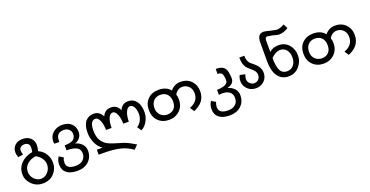

<svg xmlns="http://www.w3.org/2000/svg" viewBox="-32 -1496 4888 2535"><g transform="rotate(-20 2412.0 -228.5)"><path d="M339.8 -207Q402.3 -179.7 437.5 -123Q472.7 -66.4 472.7 3.9Q472.7 85.9 414.1 150.4Q355.5 214.8 253.9 214.8Q164.1 214.8 101.6 152.3Q39.1 89.8 39.1 7.8Q39.1 -82 101.6 -144.5Q164.1 -207 261.7 -222.7Q269.5 -257.8 269.5 -289.1Q269.5 -320.3 250 -337.9Q230.5 -355.5 199.2 -355.5Q168 -355.5 146.5 -339.8Q125 -324.2 125 -293Q125 -273.4 136.7 -234.4L66.4 -222.7Q50.8 -261.7 50.8 -293Q50.8 -355.5 91.8 -392.6Q132.8 -429.7 199.2 -429.7Q269.5 -429.7 310.5 -390.6Q351.6 -351.6 351.6 -289.1Q351.6 -261.7 339.8 -207ZM390.6 -3.9Q390.6 -50.8 361.3 -91.8Q332 -132.8 285.2 -156.2Q207 -144.5 162.1 -101.6Q117.2 -58.6 117.2 0Q117.2 62.5 158.2 105.5Q199.2 148.4 253.9 148.4Q308.6 148.4 349.6 103.5Q390.6 58.6 390.6 -3.9Z M832 -136.7Q890.6 -121.1 925.8 -82Q960.9 -43 960.9 11.7Q960.9 101.6 900.4 158.2Q839.8 214.8 742.2 214.8Q644.5 214.8 591.8 173.8Q539.1 132.8 539.1 54.7Q539.1 -3.9 570.3 -50.8L628.9 -15.6Q613.3 19.5 613.3 54.7Q613.3 144.5 742.2 144.5Q804.7 144.5 843.8 111.3Q882.8 78.1 882.8 19.5Q882.8 -39.1 835.9 -64.5Q789.1 -89.8 695.3 -89.8V-160.2Q773.4 -160.2 812.5 -183.6Q851.6 -207 851.6 -265.6Q851.6 -304.7 822.3 -330.1Q793 -355.5 753.9 -355.5Q644.5 -355.5 644.5 -250Q644.5 -246.1 644.5 -226.6H574.2Q570.3 -250 570.3 -257.8Q570.3 -332 623 -378.9Q675.8 -425.8 753.9 -425.8Q835.9 -425.8 882.8 -380.9Q929.7 -335.9 929.7 -261.7Q929.7 -218.8 902.3 -183.6Q875 -148.4 832 -136.7Z M1597.7 -164.1H1519.5Q1519.5 -242.2 1496.1 -296.9Q1472.7 -351.6 1437.5 -351.6Q1398.4 -351.6 1377 -298.8Q1355.5 -246.1 1355.5 -164.1H1277.3Q1277.3 -242.2 1253.9 -296.9Q1230.5 -351.6 1195.3 -351.6Q1117.2 -351.6 1117.2 -210.9Q1117.2 -125 1150.4 -72.3Q1183.6 -19.5 1234.4 5.9Q1285.2 31.2 1382.8 58.6Q1437.5 74.2 1466.8 85.9Q1496.1 97.7 1537.1 121.1Q1578.1 144.5 1597.7 156.2L1543 210.9Q1464.8 152.3 1369.1 130.9Q1273.4 109.4 1132.8 109.4H1074.2V39.1H1156.2Q1101.6 7.8 1068.4 -64.5Q1035.2 -136.7 1035.2 -210.9Q1035.2 -316.4 1078.1 -369.1Q1121.1 -421.9 1195.3 -421.9Q1277.3 -421.9 1316.4 -339.8Q1351.6 -421.9 1437.5 -421.9Q1523.4 -421.9 1558.6 -339.8Q1593.8 -421.9 1679.7 -421.9Q1750 -421.9 1793 -367.2Q1835.9 -312.5 1835.9 -210.9Q1835.9 -144.5 1800.8 -84Q1765.6 -23.4 1714.8 0L1675.8 -58.6Q1710.9 -78.1 1734.4 -121.1Q1757.8 -164.1 1757.8 -210.9Q1757.8 -273.4 1736.3 -312.5Q1714.8 -351.6 1679.7 -351.6Q1644.5 -351.6 1621.1 -296.9Q1597.7 -242.2 1597.7 -164.1Z M2273.4 -355.5Q2296.9 -386.7 2334 -406.2Q2371.1 -425.8 2414.1 -425.8Q2507.8 -425.8 2564.5 -367.2Q2621.1 -308.6 2621.1 -218.8Q2621.1 -66.4 2457 0L2418 -58.6Q2543 -105.5 2543 -218.8Q2543 -281.2 2505.9 -318.4Q2468.8 -355.5 2414.1 -355.5Q2382.8 -355.5 2353.5 -335.9Q2324.2 -316.4 2308.6 -285.2Q2320.3 -253.9 2320.3 -214.8Q2320.3 -121.1 2259.8 -62.5Q2199.2 -3.9 2109.4 -3.9Q2015.6 -3.9 1957 -62.5Q1898.4 -121.1 1898.4 -214.8Q1898.4 -312.5 1957 -369.1Q2015.6 -425.8 2109.4 -425.8Q2218.8 -425.8 2273.4 -355.5ZM2109.4 -78.1Q2168 -78.1 2203.1 -113.3Q2238.3 -148.4 2238.3 -214.8Q2238.3 -281.2 2203.1 -318.4Q2168 -355.5 2105.5 -355.5Q2050.8 -355.5 2013.7 -318.4Q1976.6 -281.2 1976.6 -214.8Q1976.6 -152.3 2015.6 -115.2Q2054.7 -78.1 2109.4 -78.1Z M2972.7 -136.7Q3031.2 -121.1 3066.4 -82Q3101.6 -43 3101.6 11.7Q3101.6 101.6 3041 158.2Q2980.5 214.8 2882.8 214.8Q2785.2 214.8 2732.4 173.8Q2679.7 132.8 2679.7 54.7Q2679.7 -3.9 2710.9 -50.8L2769.5 -15.6Q2753.9 19.5 2753.9 54.7Q2753.9 144.5 2882.8 144.5Q2949.2 144.5 2986.3 111.3Q3023.4 78.1 3023.4 19.5Q3023.4 -35.2 2986.3 -64.5Q2949.2 -93.8 2882.8 -93.8Q2867.2 -93.8 2835.9 -89.8V-160.2Q2921.9 -164.1 2957 -183.6Q2992.2 -203.1 2992.2 -238.3Q2992.2 -277.3 2984.4 -306.6Q2976.6 -335.9 2959 -345.7Q2941.4 -355.5 2914.1 -355.5V-425.8Q2988.3 -425.8 3021.5 -398.4Q3054.7 -371.1 3062.5 -318.4Q3070.3 -265.6 3070.3 -238.3Q3070.3 -160.2 2972.7 -136.7Z M3328.1 -460.9Q3328.1 -425.8 3335.9 -400.4Q3343.8 -375 3355.5 -359.4Q3367.2 -343.8 3394.5 -324.2Q3457 -273.4 3474.6 -236.3Q3492.2 -199.2 3492.2 -164.1Q3492.2 -93.8 3445.3 -48.8Q3398.4 -3.9 3328.1 -3.9Q3257.8 -3.9 3210.9 -50.8Q3164.1 -97.7 3164.1 -164.1Q3164.1 -203.1 3183.6 -242.2L3257.8 -226.6Q3242.2 -187.5 3242.2 -164.1Q3242.2 -125 3269.5 -99.6Q3296.9 -74.2 3330.1 -74.2Q3363.3 -74.2 3388.7 -97.7Q3414.1 -121.1 3414.1 -164.1Q3414.1 -187.5 3400.4 -210.9Q3386.7 -234.4 3343.8 -269.5Q3308.6 -296.9 3291 -322.3Q3273.4 -347.7 3265.6 -382.8Q3257.8 -418 3257.8 -460.9Z M3668 -390.6Q3718.8 -437.5 3796.9 -437.5Q3886.7 -437.5 3941.4 -375Q3996.1 -312.5 3996.1 -222.7Q3996.1 -136.7 3937.5 -70.3Q3878.9 -3.9 3789.1 -3.9Q3691.4 -3.9 3638.7 -78.1Q3585.9 -152.3 3585.9 -281.2V-550.8Q3585.9 -613.3 3607.4 -642.6Q3628.9 -671.9 3675.8 -671.9Q3695.3 -671.9 3769.5 -652.3Q3839.8 -636.7 3855.5 -636.7Q3898.4 -636.7 3957 -671.9L3988.3 -609.4Q3921.9 -566.4 3855.5 -566.4Q3835.9 -566.4 3769.5 -585.9Q3710.9 -597.7 3699.2 -597.7Q3668 -597.7 3668 -550.8ZM3668 -304.7Q3668 -183.6 3697.3 -128.9Q3726.6 -74.2 3789.1 -74.2Q3847.7 -74.2 3882.8 -115.2Q3918 -156.2 3918 -222.7Q3918 -289.1 3884.8 -330.1Q3851.6 -371.1 3796.9 -371.1Q3734.4 -371.1 3668 -304.7Z M4445.3 -355.5Q4468.8 -386.7 4505.9 -406.2Q4543 -425.8 4585.9 -425.8Q4679.7 -425.8 4736.3 -367.2Q4793 -308.6 4793 -218.8Q4793 -66.4 4628.9 0L4589.8 -58.6Q4714.8 -105.5 4714.8 -218.8Q4714.8 -281.2 4677.7 -318.4Q4640.6 -355.5 4585.9 -355.5Q4554.7 -355.5 4525.4 -335.9Q4496.1 -316.4 4480.5 -285.2Q4492.2 -253.9 4492.2 -214.8Q4492.2 -121.1 4431.6 -62.5Q4371.1 -3.9 4281.2 -3.9Q4187.5 -3.9 4128.9 -62.5Q4070.3 -121.1 4070.3 -214.8Q4070.3 -312.5 4128.9 -369.1Q4187.5 -425.8 4281.2 -425.8Q4390.6 -425.8 4445.3 -355.5ZM4281.2 -78.1Q4339.8 -78.1 4375 -113.3Q4410.2 -148.4 4410.2 -214.8Q4410.2 -281.2 4375 -318.4Q4339.8 -355.5 4277.3 -355.5Q4222.7 -355.5 4185.5 -318.4Q4148.4 -281.2 4148.4 -214.8Q4148.4 -152.3 4187.5 -115.2Q4226.6 -78.1 4281.2 -78.1Z"/></g></svg>

Font: 和音 by 宁静之雨，公众号njzyshare
Style: Regular
Weight: 400
Designer: Steve Matteson
Foundry: Ascender Corporation
Version: Version 6.00;June 8, 2018;FontCreator 11.0.0.2388 32-bit